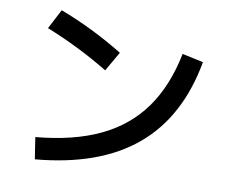

<svg xmlns="http://www.w3.org/2000/svg" viewBox="-80 -823 1098 937"><g transform="rotate(10 469.0 -354.5)"><path d="M770.5 -616.2 875 -593.8Q824.7 -314 644.5 -163.1Q464.4 -12.2 149.4 15.6L132.8 -91.8Q320.3 -108.9 450 -170.7Q579.6 -232.4 658.4 -342.3Q737.3 -452.1 770.5 -616.2ZM101.6 -626 152.3 -723.6Q314.9 -662.1 467.8 -568.4L412.1 -471.7Q264.6 -561 101.6 -626Z"/></g></svg>

Font: Pretendard JP SemiBold
Style: Regular
Weight: 600
Designer: Base glyphs from Inter by Rasmus Andersson; Hangeul glyphs from Noto Sans CJK(Source Han Sans) by Jang Soo-young and Kan
Foundry: Kil Hyung-jin
Version: Version 1.309